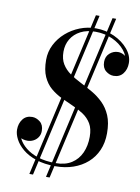

<svg xmlns="http://www.w3.org/2000/svg" viewBox="-98 -895 761 1041"><g transform="rotate(10 282.5 -375.0)"><path d="M270 14.5Q208 14.5 162.5 -1Q117 -16.5 88 -41Q59 -65.5 44.8 -93Q30.5 -120.5 30.5 -145Q30.5 -179.5 48.8 -203.2Q67 -227 100 -227Q123 -227 143.5 -210.5Q164 -194 164 -161Q164 -141 154.2 -126.2Q144.5 -111.5 129 -103.5Q113.5 -95.5 96.5 -95.5Q72 -95.5 51.8 -107.2Q31.5 -119 31.5 -145H50.5Q50.5 -123 63 -98.2Q75.5 -73.5 102 -51.8Q128.5 -30 169.5 -16.2Q210.5 -2.5 267.5 -2.5Q320.5 -2.5 355.5 -25Q390.5 -47.5 408 -86.5Q425.5 -125.5 425.5 -175Q425.5 -219 409 -246.8Q392.5 -274.5 365.2 -292.8Q338 -311 305.5 -325Q273 -339 240.2 -354.8Q207.5 -370.5 180.2 -393.5Q153 -416.5 136.5 -453Q120 -489.5 120 -545Q120 -590 139.8 -629Q159.5 -668 193.2 -697.5Q227 -727 269.2 -743.5Q311.5 -760 357 -760Q411 -760 458.5 -738.2Q506 -716.5 535.5 -681Q565 -645.5 565 -605Q565 -570.5 546.5 -546.8Q528 -523 495 -523Q472 -523 451.8 -539.5Q431.5 -556 431.5 -589Q431.5 -619 451.8 -636.8Q472 -654.5 497.5 -654.5Q513.5 -654.5 528.8 -646.2Q544 -638 554 -626.5Q564 -615 564 -605H545Q545 -640 519.5 -671.2Q494 -702.5 451.5 -722Q409 -741.5 358.5 -741.5Q310.5 -741.5 276.2 -723.8Q242 -706 223.5 -675.2Q205 -644.5 205 -605Q205 -564.5 221.8 -537.2Q238.5 -510 266 -490.8Q293.5 -471.5 326.8 -454.8Q360 -438 393 -419Q426 -400 453.5 -373.2Q481 -346.5 497.8 -307.2Q514.5 -268 514.5 -210Q514.5 -157.5 496.2 -116Q478 -74.5 445 -45.5Q412 -16.5 367.5 -1Q323 14.5 270 14.5ZM138 80 344 -830H364L158 80ZM229.5 80 435.5 -830H455.5L249.5 80Z"/></g></svg>

Font: Bodoni Moda
Style: Italic
Weight: 400
Italic angle: -13°
Designer: Owen Earl
Foundry: indestructible type
Version: Version 2.005